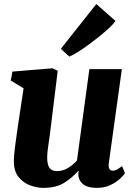

<svg xmlns="http://www.w3.org/2000/svg" viewBox="-20 -898 654 928"><path d="M189 10Q159 10 126.5 -1.8Q94 -13.5 71 -40.8Q48 -68 47 -115Q47 -149.5 53.8 -198Q60.5 -246.5 67 -292L94 -471L32 -509L40 -552L234 -568L259 -556L226 -288Q221 -244.5 214.5 -202.2Q208 -160 208 -138Q208 -102 219.2 -86.5Q230.5 -71 255 -71Q284.5 -71 309.2 -86.5Q334 -102 352 -122L412 -564H569L506 -110Q501 -73 526 -73Q534.5 -73 543 -77.2Q551.5 -81.5 570 -95L584 -61Q579 -52.5 561.5 -35.5Q544 -18.5 515.2 -4.2Q486.5 10 448 10Q407.5 10 386.5 -4Q365.5 -18 360 -42Q357 -55 360 -71L358 -72Q333.5 -43 293.5 -16.5Q253.5 10 189 10ZM274 -662 445.5 -878.5 538 -797Q532.5 -787 513.8 -768.8Q495 -750.5 468.5 -728.8Q442 -707 413.2 -685.8Q384.5 -664.5 358.5 -648Q332.5 -631.5 315 -624.5Z"/></svg>

Font: Merriweather Black
Style: Italic
Weight: 900
Italic angle: -7.8°
Designer: Eben Sorkin
Foundry: Eben Sorkin
Version: Version 2.200;gftools[0.9.31]